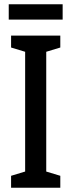

<svg xmlns="http://www.w3.org/2000/svg" viewBox="-20 -881 336 901"><path d="M263 0H32V-56L98 -76V-638L32 -658V-714H263V-658L197 -638V-76L263 -56ZM274 -861V-789H21V-861Z"/></svg>

Font: Noto Sans Thai Looped ExtraCondensed Medium
Style: Regular
Weight: 500
Width: 2
Designer: Sasikarn Vongin, Ben Mitchell
Foundry: The Fontpad Ltd
Version: Version 1.001; ttfautohint (v1.8.4.7-5d5b)